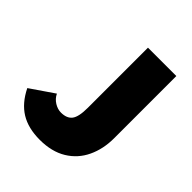

<svg xmlns="http://www.w3.org/2000/svg" viewBox="-199 -839 981 981"><g transform="rotate(45 291.5 -349.0)"><path d="M15 -129 142 -216Q154 -191 177.5 -176.5Q201 -162 225 -162Q267 -162 286 -186.5Q305 -211 305 -277V-711H510V-261Q510 -184 480.5 -121.5Q451 -59 392 -23Q333 13 247 13Q163 13 107 -21.5Q51 -56 15 -129Z"/></g></svg>

Font: Nebula Sans Black
Style: Regular
Weight: 900
Designer: Paul D. Hunt for Adobe (as Source Sans)
Foundry: Nebula Entertainment & Broadcasting LLC
Version: Version 1.010